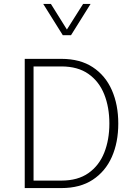

<svg xmlns="http://www.w3.org/2000/svg" viewBox="-20 -958 695 978"><path d="M200.2 -938H239.3L320.8 -807.6L403.3 -938H441.4L341.8 -778.8H299.8ZM582.5 -328.6Q582.5 -232.9 549.8 -158.9Q517.1 -85 452.6 -42.5Q388.2 0 292.5 0H106V-658.2H292.5Q388.2 -658.2 452.6 -615.7Q517.1 -573.2 549.8 -498.8Q582.5 -424.3 582.5 -328.6ZM537.1 -328.6Q537.1 -411.6 511 -477.3Q484.9 -543 430.7 -581.3Q376.5 -619.6 292.5 -619.6H150.9V-38.1H292.5Q376.5 -38.1 430.7 -76.4Q484.9 -114.7 511 -180.4Q537.1 -246.1 537.1 -328.6Z"/></svg>

Font: Estedad-FD ExtraLight
Style: Regular
Weight: 200
Designer: Amin Abedi
Version: Version 7.3